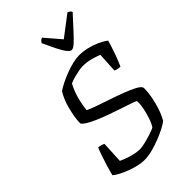

<svg xmlns="http://www.w3.org/2000/svg" viewBox="-278 -1050 1148 1148"><g transform="rotate(-45 296.5 -475.5)"><path d="M230 0Q208 0 179 -6.5Q150 -13 121 -24Q92 -35 68 -47.5Q44 -60 31 -72Q38 -101 48.5 -135.5Q59 -170 69.5 -200.5Q80 -231 88 -249Q100 -249 111.5 -245.5Q123 -242 130 -238L123 -101Q140 -93 164 -84.5Q188 -76 212.5 -70.5Q237 -65 257 -65Q276 -65 304 -72Q332 -79 359.5 -88Q387 -97 401 -104Q412 -119 421 -143Q430 -167 437 -194Q444 -221 447 -244.5Q450 -268 448 -282Q437 -288 409 -297.5Q381 -307 344.5 -319Q308 -331 269.5 -345Q231 -359 197.5 -373.5Q164 -388 141.5 -402Q119 -416 114 -427Q114 -452 119 -481.5Q124 -511 132 -541.5Q140 -572 151 -597.5Q162 -623 173 -640Q191 -653 219 -667Q247 -681 278.5 -693Q310 -705 341 -712.5Q372 -720 396 -720Q430 -720 465.5 -711.5Q501 -703 531.5 -689Q562 -675 582 -659Q576 -639 569 -616Q562 -593 554 -571Q546 -549 538 -529.5Q530 -510 524 -497Q509 -497 498.5 -500Q488 -503 482 -506L489 -632Q461 -643 430.5 -651Q400 -659 363 -659Q352 -659 331 -655Q310 -651 288 -645Q266 -639 248 -631Q236 -610 225 -580.5Q214 -551 207 -518.5Q200 -486 197 -456Q214 -447 252 -433.5Q290 -420 336.5 -404.5Q383 -389 426.5 -372.5Q470 -356 500 -340Q530 -324 533 -309Q533 -271 525.5 -232Q518 -193 505.5 -155.5Q493 -118 475 -87Q460 -75 433 -61Q406 -47 371 -33Q336 -19 299.5 -9.5Q263 0 230 0ZM389 -773Q378 -773 363.5 -790.5Q349 -808 331 -843.5Q313 -879 290 -930Q295 -937 300 -942.5Q305 -948 315 -951L400 -852L530 -951Q539 -947 545.5 -941.5Q552 -936 553 -930Q507 -880 475 -845Q443 -810 422.5 -791.5Q402 -773 389 -773Z"/></g></svg>

Font: Texturina Medium 12pt ExtraLight
Style: Italic
Weight: 250
Italic angle: -11°
Version: Version 1.002